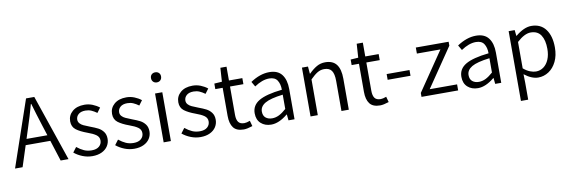

<svg xmlns="http://www.w3.org/2000/svg" viewBox="-60 -1179 5578 1878"><g transform="rotate(-10 2729.5 -240.5)"><path d="M391 -207H146L79 0H4L229 -657H311L535 0H457ZM372 -266 338 -372Q298 -497 270 -595H266Q233 -474 199 -372L165 -266Z M592 -55 629 -104Q665 -75 699 -60Q733 -45 775 -45Q823 -45 849 -68Q875 -91 875 -126Q875 -161 845.5 -182Q816 -203 762 -222Q693 -247 654 -276.5Q615 -306 615 -361Q615 -420 659.5 -458.5Q704 -497 780 -497Q821 -497 859 -482Q897 -467 927 -443L892 -396Q863 -417 837 -428Q811 -439 780 -439Q734 -439 710 -417.5Q686 -396 686 -365Q686 -343 700.5 -327Q715 -311 736 -301.5Q757 -292 795 -277Q846 -258 875 -243Q904 -228 925 -200.5Q946 -173 946 -130Q946 -91 925.5 -58.5Q905 -26 865.5 -7Q826 12 772 12Q722 12 675 -6.5Q628 -25 592 -55Z M1008 -55 1045 -104Q1081 -75 1115 -60Q1149 -45 1191 -45Q1239 -45 1265 -68Q1291 -91 1291 -126Q1291 -161 1261.5 -182Q1232 -203 1178 -222Q1109 -247 1070 -276.5Q1031 -306 1031 -361Q1031 -420 1075.5 -458.5Q1120 -497 1196 -497Q1237 -497 1275 -482Q1313 -467 1343 -443L1308 -396Q1279 -417 1253 -428Q1227 -439 1196 -439Q1150 -439 1126 -417.5Q1102 -396 1102 -365Q1102 -343 1116.5 -327Q1131 -311 1152 -301.5Q1173 -292 1211 -277Q1262 -258 1291 -243Q1320 -228 1341 -200.5Q1362 -173 1362 -130Q1362 -91 1341.5 -58.5Q1321 -26 1281.5 -7Q1242 12 1188 12Q1138 12 1091 -6.5Q1044 -25 1008 -55Z M1480 -485H1552V0H1480ZM1467 -640Q1467 -662 1481 -675.5Q1495 -689 1517 -689Q1539 -689 1553 -675.5Q1567 -662 1567 -640Q1567 -617 1553 -603Q1539 -589 1517 -589Q1495 -589 1481 -603Q1467 -617 1467 -640Z M1666 -55 1703 -104Q1739 -75 1773 -60Q1807 -45 1849 -45Q1897 -45 1923 -68Q1949 -91 1949 -126Q1949 -161 1919.5 -182Q1890 -203 1836 -222Q1767 -247 1728 -276.5Q1689 -306 1689 -361Q1689 -420 1733.5 -458.5Q1778 -497 1854 -497Q1895 -497 1933 -482Q1971 -467 2001 -443L1966 -396Q1937 -417 1911 -428Q1885 -439 1854 -439Q1808 -439 1784 -417.5Q1760 -396 1760 -365Q1760 -343 1774.5 -327Q1789 -311 1810 -301.5Q1831 -292 1869 -277Q1920 -258 1949 -243Q1978 -228 1999 -200.5Q2020 -173 2020 -130Q2020 -91 1999.5 -58.5Q1979 -26 1939.5 -7Q1900 12 1846 12Q1796 12 1749 -6.5Q1702 -25 1666 -55Z M2141 -146V-425H2068V-480L2144 -485L2153 -622H2214V-485H2347V-425H2214V-144Q2214 -96 2231.5 -72Q2249 -48 2291 -48Q2312 -48 2347 -61L2362 -6Q2308 12 2275 12Q2203 12 2172 -29Q2141 -70 2141 -146Z M2406 -125Q2406 -204 2478 -246.5Q2550 -289 2708 -306Q2708 -363 2684.5 -399.5Q2661 -436 2604 -436Q2535 -436 2457 -383L2428 -433Q2524 -497 2616 -497Q2700 -497 2740 -444.5Q2780 -392 2780 -300V0H2720L2714 -59H2711Q2625 12 2548 12Q2486 12 2446 -24Q2406 -60 2406 -125ZM2708 -115V-257Q2583 -242 2530.5 -211Q2478 -180 2478 -129Q2478 -88 2503 -67.5Q2528 -47 2567 -47Q2602 -47 2635.5 -63.5Q2669 -80 2708 -115Z M2939 -485H2999L3005 -413H3008Q3048 -453 3086.5 -475Q3125 -497 3171 -497Q3247 -497 3283 -449.5Q3319 -402 3319 -308V0H3246V-299Q3246 -369 3223.5 -401Q3201 -433 3150 -433Q3114 -433 3083 -414.5Q3052 -396 3011 -355V0H2939Z M3495 -146V-425H3422V-480L3498 -485L3507 -622H3568V-485H3701V-425H3568V-144Q3568 -96 3585.5 -72Q3603 -48 3645 -48Q3666 -48 3701 -61L3716 -6Q3662 12 3629 12Q3557 12 3526 -29Q3495 -70 3495 -146Z M3744 -279H3971V-222H3744Z M4041 -39 4304 -425H4070V-485H4396V-446L4133 -60H4405V0H4041Z M4459 -125Q4459 -204 4531 -246.5Q4603 -289 4761 -306Q4761 -363 4737.5 -399.5Q4714 -436 4657 -436Q4588 -436 4510 -383L4481 -433Q4577 -497 4669 -497Q4753 -497 4793 -444.5Q4833 -392 4833 -300V0H4773L4767 -59H4764Q4678 12 4601 12Q4539 12 4499 -24Q4459 -60 4459 -125ZM4761 -115V-257Q4636 -242 4583.5 -211Q4531 -180 4531 -129Q4531 -88 4556 -67.5Q4581 -47 4620 -47Q4655 -47 4688.5 -63.5Q4722 -80 4761 -115Z M4992 -485H5052L5058 -427H5061Q5146 -497 5218 -497Q5311 -497 5360.5 -430.5Q5410 -364 5410 -250Q5410 -170 5381 -110.5Q5352 -51 5304 -19.5Q5256 12 5200 12Q5135 12 5062 -45L5064 41V208H4992ZM5335 -249Q5335 -336 5302.5 -385.5Q5270 -435 5201 -435Q5140 -435 5064 -365V-103Q5097 -75 5129 -62.5Q5161 -50 5188 -50Q5230 -50 5263.5 -74.5Q5297 -99 5316 -144Q5335 -189 5335 -249Z"/></g></svg>

Font: Assistant-zap
Style: zap
Weight: 400
Designer: Hebrew By Ben Nathan, Latin by Paul Hunt
Version: Version 2.001